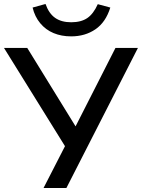

<svg xmlns="http://www.w3.org/2000/svg" viewBox="-27 -946 714 966"><path d="M192 0 311 -232 309 -196 -7 -705H110L357 -304H350L554 -705H667L307 0ZM331 -763Q282 -763 242.5 -779.5Q203 -796 175.5 -829Q148 -862 137 -908L202 -926Q219 -878 250.5 -856Q282 -834 331 -834Q381 -834 412 -855Q443 -876 465 -925L528 -908Q505 -834 453 -798.5Q401 -763 331 -763Z"/></svg>

Font: Nunito Sans 9pt SemiBold
Style: Regular
Weight: 600
Version: Version 3.101;gftools[0.9.27]